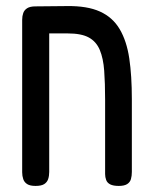

<svg xmlns="http://www.w3.org/2000/svg" viewBox="-20 -602 497 632"><path d="M97 10Q79 10 69.5 4Q60 -2 56.5 -12.5Q53 -23 53 -35V-537Q53 -549 56.5 -559Q60 -569 69.5 -575Q79 -581 97 -581L200 -582Q267 -583 309 -564Q351 -545 374 -506Q397 -467 405.5 -410Q414 -353 414 -276V-36Q414 -23 411 -12.5Q408 -2 398.5 4Q389 10 371 10Q353 10 343 5Q333 0 329.5 -9.5Q326 -19 326 -29V-274Q326 -328 323 -369Q320 -410 308.5 -437.5Q297 -465 272.5 -478.5Q248 -492 203 -492H142V-36Q142 -23 138.5 -12.5Q135 -2 125.5 4Q116 10 97 10Z"/></svg>

Font: Fredoka Condensed
Style: Regular
Weight: 400
Width: 3
Designer: Ben Nathan
Foundry: Milena B. Brandão, Ben Nathan
Version: Version 2.001